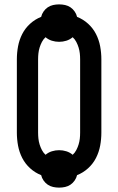

<svg xmlns="http://www.w3.org/2000/svg" viewBox="-20 -806 540 877"><path d="M250 51Q236 51 222.5 48Q209 45 198 37.5Q187 30 179 18.5Q171 7 168 -6Q140 -17 117.5 -37.5Q95 -58 81.5 -84.5Q68 -111 62.5 -140.5Q57 -170 57 -200V-535Q57 -565 62.5 -594.5Q68 -624 81.5 -650.5Q95 -677 117.5 -697.5Q140 -718 168 -729Q171 -742 179 -753.5Q187 -765 198 -772.5Q209 -780 222.5 -783Q236 -786 250 -786Q264 -786 277.5 -783Q291 -780 302 -772.5Q313 -765 321 -753.5Q329 -742 332 -729Q360 -718 382.5 -697.5Q405 -677 418.5 -650.5Q432 -624 437.5 -594.5Q443 -565 443 -535V-200Q443 -170 437.5 -140.5Q432 -111 418.5 -84.5Q405 -58 382.5 -37.5Q360 -17 332 -6Q329 7 321 18.5Q313 30 302 37.5Q291 45 277.5 48Q264 51 250 51ZM188 -99Q201 -110 217 -115Q233 -120 250 -120Q267 -120 283 -115Q299 -110 312 -99Q322 -108 328.5 -120.5Q335 -133 339 -146Q343 -159 344.5 -172.5Q346 -186 346 -200V-535Q346 -549 344.5 -562.5Q343 -576 339 -589Q335 -602 328.5 -614.5Q322 -627 312 -636Q299 -625 283 -620Q267 -615 250 -615Q233 -615 217 -620Q201 -625 188 -636Q178 -627 171.5 -614.5Q165 -602 161 -589Q157 -576 155.5 -562.5Q154 -549 154 -535V-200Q154 -186 155.5 -172.5Q157 -159 161 -146Q165 -133 171.5 -120.5Q178 -108 188 -99Z"/></svg>

Font: Iosevka Curly Slab Semibold
Style: Regular
Weight: 600
Monospace: yes
Designer: Belleve Invis
Foundry: Belleve Invis
Version: Version 22.1.2; ttfautohint (v1.8.4)